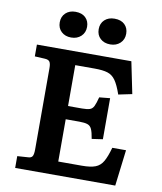

<svg xmlns="http://www.w3.org/2000/svg" viewBox="-97 -996 903 1073"><g transform="rotate(10 354.0 -459.0)"><path d="M63 0V-67L122 -71Q140 -71 147.5 -81Q155 -91 155 -122V-583Q155 -608 148 -618.5Q141 -629 120 -630L63 -633V-700H599L636 -520L559 -504Q541 -556 523 -581.5Q505 -607 478 -615.5Q451 -624 404 -624H294V-392H373Q402 -392 417 -397Q432 -402 440 -418.5Q448 -435 457 -470L518 -476V-243L456 -234Q450 -271 442 -288.5Q434 -306 417.5 -311.5Q401 -317 371 -317H294V-77H428Q477 -77 504.5 -87.5Q532 -98 548 -126Q564 -154 578 -205H656L631 0ZM466 -772Q431 -772 409.5 -792Q388 -812 388 -845Q388 -878 409.5 -898Q431 -918 466 -918Q503 -918 523.5 -898Q544 -878 544 -846Q544 -813 522 -792.5Q500 -772 466 -772ZM244 -772Q210 -772 188.5 -792Q167 -812 167 -845Q167 -878 188.5 -898Q210 -918 244 -918Q281 -918 301.5 -898Q322 -878 322 -846Q322 -813 300 -792.5Q278 -772 244 -772Z"/></g></svg>

Font: Literata 7pt SemiBold
Style: Regular
Weight: 600
Designer: Latin by Veronika Burian and Jose Scaglione. Greek by Irene Vlachou. Cyrillic by Vera Evstafieva.
Foundry: TypeTogether
Version: Version 3.002